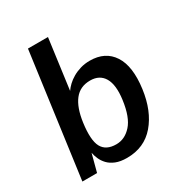

<svg xmlns="http://www.w3.org/2000/svg" viewBox="-176 -867 942 1002"><g transform="rotate(-30 295.0 -366.5)"><path d="M300 10Q260.5 10 233.5 -1Q206.5 -12 190 -29.5Q173.5 -47 164.8 -67.2Q156 -87.5 152.5 -106L124.5 0H36L137 -743H257.5L217 -441.5Q227 -456.5 242.8 -471.5Q258.5 -486.5 280 -499Q301.5 -511.5 327.5 -519.2Q353.5 -527 384 -527Q477 -527 521.5 -458.5Q566 -390 548.5 -261Q532 -138.5 468.5 -64.2Q405 10 300 10ZM287.5 -79.5Q339 -79.5 378.2 -123Q417.5 -166.5 430.5 -264Q442 -349 416.5 -392.8Q391 -436.5 334 -436.5Q273 -436.5 238.8 -392.5Q204.5 -348.5 193 -264Q179.5 -165 202.5 -122.2Q225.5 -79.5 287.5 -79.5Z"/></g></svg>

Font: Public Sans Thin SemiBold
Style: Italic
Weight: 600
Italic angle: -8°
Version: Version 2.001